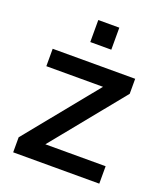

<svg xmlns="http://www.w3.org/2000/svg" viewBox="-134 -810 773 901"><g transform="rotate(20 253.0 -360.0)"><path d="M38 0H468V-87H167L458 -445V-520H46V-433H329L38 -75ZM201 -610H306V-720H201Z"/></g></svg>

Font: Aspekta 500
Style: Regular
Weight: 500
Designer: Ivo Dolenc
Version: Version 2.100